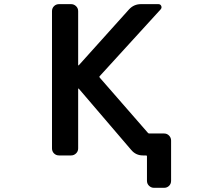

<svg xmlns="http://www.w3.org/2000/svg" viewBox="-20 -774 1040 932"><path d="M727.5 137.7Q713.9 137.7 703.6 127.9Q693.4 118.2 693.4 103.5V-14.6Q693.4 -19.5 688.5 -19.5H673.8Q639.6 -19.5 617.2 -45.9L362.3 -343.8Q361.3 -344.7 360.4 -344.2Q359.4 -343.8 359.4 -342.8V-53.7Q359.4 -39.1 349.1 -29.3Q338.9 -19.5 325.2 -19.5H266.6Q252 -19.5 242.2 -29.3Q232.4 -39.1 232.4 -53.7V-719.7Q232.4 -734.4 242.2 -744.1Q252 -753.9 266.6 -753.9H325.2Q338.9 -753.9 349.1 -744.1Q359.4 -734.4 359.4 -719.7V-458Q359.4 -457 360.4 -456.5Q361.3 -456.1 362.3 -457L606.4 -728.5Q629.9 -753.9 664.1 -753.9H749Q758.8 -753.9 762.7 -745.1Q766.6 -736.3 759.8 -728.5L463.9 -404.3Q460.9 -401.4 463.9 -397.5L697.3 -129.9Q700.2 -126 704.1 -126H776.4Q791 -126 800.8 -115.7Q810.5 -105.5 810.5 -91.8V103.5Q810.5 118.2 800.8 127.9Q791 137.7 776.4 137.7Z"/></svg>

Font: Rounded-L Mgen+ 1m medium
Style: Regular
Weight: 500
Designer: [Source Han Sans]
Ryoko NISHIZUKA  (kana & ideographs); Paul D. Hunt (Latin, Greek & Cyrillic); Wenlong ZHANG  (bopomofo
Version: Version 1.059.20150602